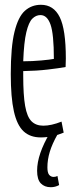

<svg xmlns="http://www.w3.org/2000/svg" viewBox="-20 -564 316 802"><path d="M150 10Q106 10 78.5 -15.5Q51 -41 38 -99Q25 -157 25 -254Q25 -368 40.5 -431Q56 -494 84 -519Q112 -544 151 -544Q204 -544 229.5 -492.5Q255 -441 255 -320Q255 -314 254.5 -301.5Q254 -289 254 -284Q226 -279 179.5 -273.5Q133 -268 77 -267V-248Q77 -167 85 -121.5Q93 -76 111.5 -57.5Q130 -39 161 -39Q194 -39 237 -56L246 -10Q199 10 150 10ZM77 -308Q114 -308 152.5 -311.5Q191 -315 205 -318Q205 -422 191 -461.5Q177 -501 149 -501Q130 -501 115 -486Q100 -471 90 -429.5Q80 -388 77 -308ZM192 218Q166 218 150.5 202Q135 186 135 149Q135 81 189 -10L220 -2Q198 37 188 70Q178 103 178 135Q178 158 185.5 166.5Q193 175 204 175Q213 175 220 171L227 209Q211 218 192 218Z"/></svg>

Font: Georama ExtraCondensed Light
Style: Regular
Weight: 300
Width: 2
Designer: Jean-Baptiste Levee
Foundry: Production Type
Version: Version 1.000